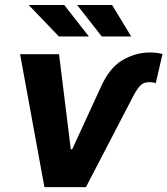

<svg xmlns="http://www.w3.org/2000/svg" viewBox="-20 -768 687 788"><path d="M62.5 -545.5H222.3L270.6 -155.2H276.3L392.8 -408.4Q428.6 -489.7 482.6 -521.1Q536.6 -552.6 594.5 -552.6Q626.1 -552.6 647 -546.2L619.3 -426.8Q615.8 -427.9 609.6 -429.3Q603.3 -430.8 592.3 -430.8Q567.5 -430.8 552.6 -413.4Q537.6 -396 518.8 -358L332.7 0H162.3ZM344.8 -618.3H221.9L97.7 -747.5H243.6ZM518.5 -618.3H397.7L296.5 -747.5H440Z"/></svg>

Font: Inter UI
Style: Bold Italic
Weight: 700
Italic angle: 9.39999°
Designer: Rasmus Andersson
Foundry: rsms
Version: 3.2;8d6f07862